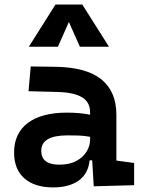

<svg xmlns="http://www.w3.org/2000/svg" viewBox="-20 -815 626 845"><path d="M392.6 4.9 385.7 -109.4H374.5Q368.2 -49.8 325.9 -20Q283.7 9.8 214.4 9.8Q132.3 9.8 87.2 -30Q42 -69.8 42 -143.6Q42 -228.5 102.5 -273.9Q163.1 -319.3 273.9 -319.3Q333 -319.3 376.5 -310.1V-320.3Q376.5 -365.7 340.8 -387Q305.2 -408.2 234.4 -410.2L105.5 -413.6L115.2 -522.5L224.6 -521Q360.4 -519 426.3 -465.6Q492.2 -412.1 492.2 -309.6V-108.4L570.3 -97.7V0ZM376.5 -212.9Q350.1 -217.8 326.4 -218.5Q302.7 -219.2 276.9 -219.2Q161.6 -219.2 161.6 -151.4Q161.6 -90.3 240.7 -90.3Q286.1 -90.3 316.2 -106.7Q346.2 -123 361.3 -148.2Q376.5 -173.3 376.5 -200.2ZM106.9 -609.4 224.1 -794.9H342.3L459.5 -609.4H331.5L283.2 -718.3L234.9 -609.4Z"/></svg>

Font: CaskaydiaCove NFP SemiBold
Style: Regular
Weight: 600
Designer: Aaron Bell
Foundry: Saja Typeworks
Version: Version 2111.001; VTT 6.35;Nerd Fonts 3.1.1